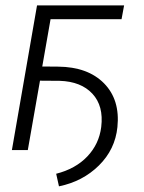

<svg xmlns="http://www.w3.org/2000/svg" viewBox="-20 -548 527 701"><path d="M423.8 -478H164.6L134.3 -305.2L192.4 -304.7Q300.8 -303.7 359.9 -243.7Q418.9 -183.6 408.7 -84Q400.4 -2.4 341.1 56.2Q281.7 114.7 195.3 132.3L185.1 86.4Q255.9 68.4 298.8 23.2Q341.8 -22 349.6 -84.5Q358.9 -161.1 317.4 -205.8Q275.9 -250.5 197.8 -252.9L126 -253.4L81.5 0H23.4L115.2 -528.3H433.1Z"/></svg>

Font: Roboto Light
Style: Italic
Weight: 300
Italic angle: -12°
Designer: Google
Version: Version 2.134; 2016; ttfautohint (v1.6)